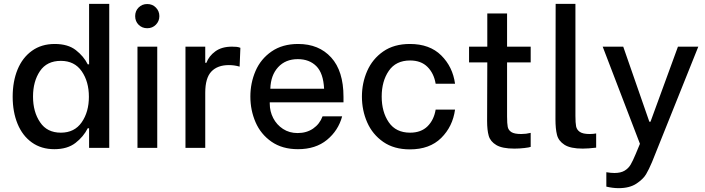

<svg xmlns="http://www.w3.org/2000/svg" viewBox="-20 -770 3673 1000"><path d="M46 -266Q46 -346 71.5 -408Q97 -470 146.5 -505.5Q196 -541 265 -541Q334 -541 375 -509Q416 -477 437 -435H444V-750H549V0H444V-102H437Q415 -58 373 -25.5Q331 7 263 7Q195 7 146 -28Q97 -63 71.5 -125Q46 -187 46 -266ZM189 -133Q225 -79 297 -79Q368 -79 405.5 -133Q443 -187 443 -266Q443 -345 405.5 -399Q368 -453 297 -453Q224 -453 188 -399.5Q152 -346 152 -267Q152 -187 189 -133Z M696 -527H799V0H696ZM702 -731Q720 -749 747 -749Q774 -749 792 -730.5Q810 -712 810 -686Q810 -660 792 -641.5Q774 -623 747 -623Q720 -623 702 -641Q684 -659 684 -686Q684 -713 702 -731Z M946 -527H1049V-443H1055Q1068 -478 1101.5 -502.5Q1135 -527 1188 -527Q1202 -527 1212 -526Q1222 -525 1232 -521L1228 -423Q1201 -431 1172 -431Q1113 -431 1081 -397.5Q1049 -364 1049 -287V0H946Z M1284 -267Q1284 -338 1311 -400.5Q1338 -463 1394.5 -502Q1451 -541 1533 -541Q1641 -541 1705 -470.5Q1769 -400 1769 -266V-237H1385V-230Q1385 -190 1403 -155Q1421 -120 1454 -98.5Q1487 -77 1530 -77Q1577 -77 1611 -100.5Q1645 -124 1660 -164H1762Q1742 -90 1683 -41.5Q1624 7 1532 7Q1450 7 1394 -32Q1338 -71 1311 -133.5Q1284 -196 1284 -267ZM1388 -308H1668Q1664 -389 1627.5 -425.5Q1591 -462 1531 -462Q1467 -462 1428.5 -420Q1390 -378 1388 -308Z M1865 -267Q1865 -338 1892.5 -400.5Q1920 -463 1976 -502Q2032 -541 2115 -541Q2218 -541 2278 -481.5Q2338 -422 2350 -334H2249Q2240 -388 2206.5 -421.5Q2173 -455 2116 -455Q2042 -455 2005 -401Q1968 -347 1968 -267Q1968 -187 2005 -133Q2042 -79 2116 -79Q2173 -79 2206.5 -112Q2240 -145 2249 -199H2350Q2338 -111 2278 -51.5Q2218 8 2115 8Q2032 8 1976 -31Q1920 -70 1892.5 -132.5Q1865 -195 1865 -267Z M2518 -527V-700H2621V-527H2744V-445H2621V-163Q2621 -126 2624.5 -109Q2628 -92 2643.5 -82Q2659 -72 2695 -72Q2720 -72 2744 -78V-5Q2737 -2 2711 1Q2685 4 2659 4Q2596 4 2565 -14.5Q2534 -33 2525.5 -62.5Q2517 -92 2517 -140L2518 -445H2423V-527Z M2873 -149 2874 -750H2977V-167Q2977 -130 2980.5 -112Q2984 -94 3000 -83Q3016 -72 3051 -72Q3070 -72 3085 -75V-1Q3043 4 3015 4Q2951 4 2920 -16Q2889 -36 2881 -67.5Q2873 -99 2873 -149Z M3226 -527 3362 -136H3368L3511 -527H3617L3376 74Q3360 112 3345 137.5Q3330 163 3294.5 186.5Q3259 210 3202 210Q3172 210 3138 202V127Q3162 131 3180 131Q3213 131 3233 119Q3253 107 3264.5 87.5Q3276 68 3291 32L3313 -21L3119 -527Z"/></svg>

Font: Lopes Sans Medium
Style: Regular
Weight: 500
Designer: Gabriel Lam, Diego Maldonado
Foundry: TypeRant, Foresti Design
Version: Version 4.000